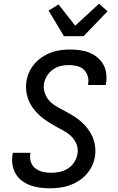

<svg xmlns="http://www.w3.org/2000/svg" viewBox="-20 -1011 640 1039"><path d="M250 8Q223 8 196 4.5Q169 1 144.5 -8Q120 -17 99 -32.5Q78 -48 65 -70.5Q52 -93 47.5 -120Q43 -147 48 -174L49 -184H145L144 -178Q140 -155 147.5 -133.5Q155 -112 172.5 -99Q190 -86 212 -81Q234 -76 258 -76Q280 -76 303.5 -81Q327 -86 347.5 -99Q368 -112 381.5 -133Q395 -154 399 -177Q404 -205 394.5 -229.5Q385 -254 367 -272Q349 -290 326 -302.5Q303 -315 280.5 -327.5Q258 -340 236.5 -354Q215 -368 196 -385Q177 -402 161.5 -422Q146 -442 136 -466Q126 -490 122.5 -516.5Q119 -543 123 -571Q127 -596 138 -620.5Q149 -645 167 -666Q185 -687 208.5 -702.5Q232 -718 257 -727Q282 -736 307.5 -739.5Q333 -743 359 -743Q386 -743 412.5 -739.5Q439 -736 462.5 -726.5Q486 -717 506 -701Q526 -685 538.5 -663Q551 -641 554.5 -614.5Q558 -588 554 -561L552 -551H456L457 -557Q461 -579 454.5 -600Q448 -621 432.5 -635Q417 -649 395.5 -654Q374 -659 351 -659Q330 -659 307.5 -653.5Q285 -648 266 -634.5Q247 -621 234.5 -600.5Q222 -580 218 -558Q214 -531 223 -506Q232 -481 249.5 -463Q267 -445 290 -432.5Q313 -420 336 -407.5Q359 -395 380.5 -381.5Q402 -368 421 -351Q440 -334 455.5 -313.5Q471 -293 481 -269.5Q491 -246 494.5 -219Q498 -192 494 -165Q490 -139 478 -113.5Q466 -88 447 -67Q428 -46 404 -31Q380 -16 355 -7.5Q330 1 303 4.5Q276 8 250 8ZM326 -815 243 -954 297 -987 387 -872 516 -991 562 -950 432 -815Z"/></svg>

Font: Iosevka Aile Medium
Style: Italic
Weight: 500
Italic angle: -9°
Designer: Belleve Invis
Foundry: Belleve Invis
Version: Version 31.1.0; ttfautohint (v1.8.4)